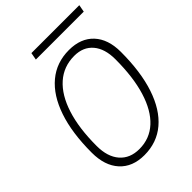

<svg xmlns="http://www.w3.org/2000/svg" viewBox="-243 -950 1071 1071"><g transform="rotate(-45 293.0 -414.5)"><path d="M250.5 9.8Q157.2 9.8 104.7 -47.9Q52.2 -105.5 52.2 -208Q52.2 -363.8 89.8 -474.4Q127.4 -585 198 -644Q268.6 -703.1 367.2 -703.1Q460.4 -703.1 512.7 -647Q564.9 -590.8 564.9 -490.7Q564.9 -333.5 527.6 -221.4Q490.2 -109.4 419.9 -49.8Q349.6 9.8 250.5 9.8ZM254.9 -34.2Q336.4 -34.2 394.5 -87.6Q452.6 -141.1 483.4 -241.7Q514.2 -342.3 514.2 -483.4Q514.2 -566.4 474.9 -612.8Q435.5 -659.2 365.2 -659.2Q281.2 -659.2 221.4 -606.2Q161.6 -553.2 129.9 -454.1Q98.1 -355 98.1 -215.3Q98.1 -129.9 139.6 -82Q181.2 -34.2 254.9 -34.2ZM199.2 -795.9 207 -838.9H585L577.1 -795.9Z"/></g></svg>

Font: Cascadia Code NF ExtraLight
Style: Italic
Weight: 200
Italic angle: -10°
Monospace: yes
Designer: Aaron Bell
Foundry: Saja Typeworks
Version: Version 2404.023; ttfautohint (v1.8.4)